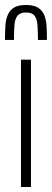

<svg xmlns="http://www.w3.org/2000/svg" viewBox="-35 -749 208 769"><path d="M49 0V-510H89V0ZM69 -729Q100 -729 117 -718.5Q134 -708 142 -689Q150 -670 151.5 -645Q153 -620 153 -589H117Q117 -625 115 -649.5Q113 -674 103 -686.5Q93 -699 69 -699Q46 -699 35.5 -686.5Q25 -674 23 -649.5Q21 -625 21 -589H-15Q-15 -620 -13.5 -645Q-12 -670 -4 -689Q4 -708 21 -718.5Q38 -729 69 -729Z"/></svg>

Font: Saira UltraCondensed ExtraLight
Style: Regular
Weight: 250
Width: 1
Designer: Hector Gatti with collaboration of the Omnibus-Type team
Foundry: Omnibus-Type
Version: Version 1.101